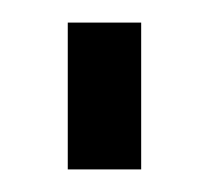

<svg xmlns="http://www.w3.org/2000/svg" viewBox="-20 -500 185 170"><path d="M40 -350V-480H105V-350Z"/></svg>

Font: Glametrix
Style: Bold
Weight: 700
Designer: gluk
Foundry: gluk
Version: Version 0.40